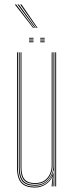

<svg xmlns="http://www.w3.org/2000/svg" viewBox="-20 -834 331 859"><path d="M137 5Q119.8 5 106.4 1.8Q93 -1.5 83.5 -8.4Q74 -15.2 67.9 -25.9Q61.8 -36.5 58.9 -51.5Q56 -66.5 56 -86V-600H60V-86Q60 -62.8 64.4 -46.1Q68.8 -29.5 77.9 -19.1Q87 -8.8 101.8 -3.9Q116.5 1 137 1Q165 1 186.6 -14.6Q208.2 -30.2 217.2 -57.5H219.2L215.5 -6V0H211.2V-4.8L215.5 -44.5H214.5Q205.2 -22.5 183.9 -8.8Q162.5 5 137 5ZM227.2 0V-600H231.2V0ZM137 -11Q119.5 -11 107.1 -15.2Q94.8 -19.5 87 -28.5Q79.2 -37.5 75.6 -51.8Q72 -66 72 -86V-600H76V-86Q76 -60.5 82.2 -44.9Q88.5 -29.2 101.9 -22.1Q115.2 -15 137 -15Q163.8 -15 180.1 -27.1Q196.5 -39.2 203.9 -57Q211.2 -74.8 211.2 -91.2V-600H215.2V-91.2Q215.2 -74.5 207.6 -55.8Q200 -37 182.9 -24Q165.8 -11 137 -11ZM137 -3Q97.8 -3 80.9 -22.2Q64 -41.5 64 -86V-600H68V-86Q68 -43.8 84 -25.4Q100 -7 137 -7Q166.5 -7 184.5 -21Q202.5 -35 210.9 -54.8Q219.2 -74.5 219.2 -91.2V-600H223.2V0H219.2V-10L221.2 -72.2H219.2Q215 -46.2 193 -24.6Q171 -3 137 -3ZM160 -661V-665H180V-661ZM110 -645V-649H130V-645ZM110 -653V-657H130V-653ZM110 -661V-665H130V-661ZM160 -645V-649H180V-645ZM160 -653V-657H180V-653ZM128.2 -709 46.2 -814H52.2L132.2 -709ZM136.2 -709 58.2 -814H64.2L140.2 -709ZM144.2 -709 70.2 -814H76.2L148.2 -709Z"/></svg>

Font: Big Shoulders Inline Display Thin Thin
Style: Regular
Weight: 250
Version: Version 2.002